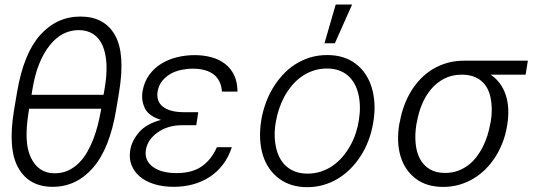

<svg xmlns="http://www.w3.org/2000/svg" viewBox="-20 -788 2288 820"><path d="M40.1 -318.5 52.6 -392.8Q66.8 -476.6 91.4 -537.6Q116.1 -598.7 151.6 -638.5Q222.7 -717.3 323.5 -717.3Q425.8 -717.3 470.9 -638.1Q516 -558.9 488.3 -392.8L475.9 -318.5Q448.2 -152.7 376.8 -71Q306.1 9.9 204.9 9.9Q104 9.9 58.2 -71Q12.4 -152 40.1 -318.5ZM422.2 -383.2 425.8 -403.1Q437.1 -466.3 434.7 -514.2Q432.2 -562.1 417.6 -594.5Q403.1 -626.8 377.3 -643.1Q351.6 -659.4 316.4 -659.4Q280.9 -659.4 249.8 -643.5Q218.8 -627.5 192.1 -594.1Q165.5 -560.7 146.8 -513.8Q128.2 -467 117.9 -403.1L114.7 -383.2ZM111.9 -115.1Q143.8 -47.9 213.4 -47.9Q245.7 -47.9 271.5 -60Q297.2 -72.1 317.5 -92.5Q337.7 -112.9 352.8 -139.4Q367.9 -165.8 378.9 -194.8Q389.9 -223.7 397.4 -253Q404.8 -282.3 409.4 -307.9L412.3 -323.5H104.4L101.9 -307.9Q91.6 -243.3 93.8 -195.8Q95.9 -148.4 111.9 -115.1Z M536.2 -146.7Q542.6 -186.1 573.5 -222.7Q604 -258.9 667.6 -275.9Q614 -292.6 598.4 -326.3Q582.4 -360.4 588.8 -398.1Q595.9 -438.9 617.2 -468Q638.5 -497.2 669 -516Q699.6 -534.8 736.5 -543.7Q773.4 -552.6 811.1 -552.6Q849.1 -552.6 882.3 -543.7Q915.5 -534.8 940.3 -516Q965.2 -497.2 979.6 -467.7Q994 -438.2 994.3 -396.7H927.9Q924.4 -445.7 892.4 -470.2Q860.4 -494.7 802.6 -494.7Q778.4 -494.7 753.9 -489.5Q729.4 -484.4 708.6 -472.7Q687.9 -460.9 672.9 -442.5Q658 -424 653.1 -397.4Q649.9 -377.5 655.2 -361.2Q660.5 -344.8 674.5 -333.3Q688.6 -321.7 711.3 -315.3Q734 -308.9 765.3 -308.9H826.7L818.2 -253.2H756.4Q697.1 -253.2 654.1 -223Q610.1 -192.1 603 -147.4Q596.2 -103.3 632.1 -76Q668 -48.7 734.7 -48.7Q799.7 -48.7 841.3 -77.2Q882.8 -105.8 906.2 -159.4H970.2Q956.3 -117.2 932.2 -85.4Q908 -53.6 875.7 -32.5Q843.4 -11.4 804.3 -0.7Q765.3 9.9 721.9 9.9Q675.8 9.9 638.8 -1.6Q601.9 -13.1 577.2 -33.9Q552.6 -54.7 541.5 -83.5Q530.5 -112.2 536.2 -146.7Z M1095.9 -275.2Q1101.9 -311.1 1114.2 -345.5Q1126.4 -380 1144.7 -410.7Q1163 -441.4 1186.8 -467.5Q1210.6 -493.6 1239.9 -512.6Q1269.2 -531.6 1303.6 -542.3Q1338.1 -552.9 1377.1 -552.9Q1449.9 -552.9 1498.2 -516.3Q1522.4 -498.6 1539.8 -473Q1557.2 -447.4 1567.1 -415.5Q1577.1 -383.5 1579.2 -345.7Q1581.3 -307.9 1574.2 -265.6Q1560.7 -183.9 1520.2 -121.4Q1500 -90.2 1475 -65.5Q1449.9 -40.8 1421 -23.8Q1392 -6.7 1359.7 2.3Q1327.4 11.4 1292.6 11.4Q1221.2 11.4 1171.9 -25.2Q1147.4 -43.3 1129.8 -68.9Q1112.2 -94.5 1102.5 -126.2Q1092.7 -158 1090.9 -195.5Q1089.1 -233 1095.9 -275.2ZM1159.4 -156.2Q1165.1 -131.4 1176.3 -111Q1187.5 -90.6 1204.4 -76.3Q1221.2 -62.1 1243.4 -54.3Q1265.6 -46.5 1293.3 -46.5Q1324.2 -46.5 1351.4 -55.6Q1378.6 -64.6 1401.5 -80.6Q1424.4 -96.6 1443 -118.4Q1461.6 -140.3 1475.9 -165.7Q1490.1 -191.1 1499.3 -219.1Q1508.5 -247.2 1512.8 -275.2Q1522.4 -335.2 1510.7 -385.3Q1505 -410.5 1493.6 -430.8Q1482.2 -451 1465.6 -465.4Q1448.9 -479.8 1426.5 -487.6Q1404.1 -495.4 1376.8 -495.4Q1345.5 -495.4 1318.2 -486.2Q1290.8 -476.9 1268.1 -460.9Q1245.4 -445 1226.9 -422.9Q1208.5 -400.9 1194.6 -375.4Q1180.8 -349.8 1171.5 -321.9Q1162.3 -294 1157.7 -265.6Q1147.7 -207.4 1159.4 -156.2ZM1413.7 -768.5H1483.7L1410.2 -603.3H1365.8Z M1685.4 -258.9 1687.9 -268.8Q1693.9 -303.6 1706 -336.5Q1718 -369.3 1735.6 -398.3Q1753.2 -427.2 1776.3 -451.2Q1799.4 -475.1 1827.8 -492.4Q1856.2 -509.6 1889.6 -519.2Q1922.9 -528.8 1960.9 -528.8H2234.4L2224.8 -469.1H2075.6Q2098.4 -453.8 2114.5 -432Q2130.7 -410.2 2139.7 -383Q2148.8 -355.8 2150.6 -323.7Q2152.3 -291.5 2146.3 -255.3L2144.9 -246.8Q2139.2 -212.4 2126.8 -179.9Q2114.3 -147.4 2096.2 -118.8Q2078.1 -90.2 2054.5 -66.4Q2030.9 -42.6 2002.5 -25.6Q1974.1 -8.5 1941.6 0.9Q1909.1 10.3 1872.9 10.3Q1802.2 10.3 1755.7 -24.9Q1708.8 -60.4 1690.7 -120.6Q1672.6 -180.8 1685.4 -258.9ZM1880.7 -49.4Q1909.4 -49.4 1933.8 -57.9Q1958.1 -66.4 1978.2 -81.3Q1998.2 -96.2 2014 -116.5Q2029.8 -136.7 2041.7 -160.2Q2053.6 -183.6 2061.6 -209Q2069.6 -234.4 2073.9 -259.9L2076 -269.2Q2084.9 -323.2 2075.3 -370.4Q2070.7 -393.1 2060.7 -411.4Q2050.8 -429.7 2035.5 -442.5Q2020.2 -455.3 1999.5 -462.2Q1978.7 -469.1 1952.1 -469.1Q1909.8 -469.1 1877 -451.9Q1844.1 -434.7 1820.5 -406.4Q1796.9 -378.2 1782 -341.8Q1767 -305.4 1760.7 -267.4L1758.5 -258.2Q1751.4 -214.5 1755 -176.3Q1758.5 -138.1 1773.4 -109.9Q1788.4 -81.7 1815 -65.5Q1841.6 -49.4 1880.7 -49.4Z"/></svg>

Font: Inter P Light
Style: Italic
Weight: 300
Italic angle: 9.39999°
Designer: Rasmus Andersson
Foundry: rsms
Version: Version 3.018;git-588b23468